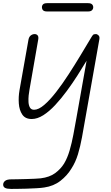

<svg xmlns="http://www.w3.org/2000/svg" viewBox="-81 -743 701 1214"><path d="M-61 424.5Q-61 410.5 -49 400.8Q-37 391 -9.5 391Q1.5 391 26.8 390.5Q52 390 82.2 389.2Q112.5 388.5 138.5 387.2Q164.5 386 176.5 384.5Q232.5 377.5 267.5 351.8Q302.5 326 324 291.5Q345.5 255.5 359.2 208.2Q373 161 382.8 108.8Q392.5 56.5 401.5 6.5L466.5 -359Q440.5 -316 408.8 -266Q377 -216 341.2 -167.5Q305.5 -119 268 -78.8Q230.5 -38.5 192.8 -14.5Q155 9.5 119.5 9.5Q79 9.5 60 -18.5Q41 -46.5 38 -88.8Q35 -131 42.5 -173.5L99 -492Q102.5 -510.5 113.8 -519Q125 -527.5 138.5 -527.5Q150 -527.5 157 -519.2Q164 -511 160.5 -492L105.5 -176.5Q102.5 -161 100.2 -139.5Q98 -118 99.2 -97.2Q100.5 -76.5 108.5 -62.8Q116.5 -49 134.5 -49Q163 -49 198.8 -79.8Q234.5 -110.5 273.8 -161Q313 -211.5 352.2 -272Q391.5 -332.5 428 -393Q464.5 -453.5 494 -503Q503 -518.5 507.8 -523Q512.5 -527.5 525.5 -527.5Q533.5 -527.5 541.8 -519.5Q550 -511.5 547.5 -496L459 3.5Q448 66.5 437.5 124.5Q427 182.5 411.8 232.8Q396.5 283 370.5 323Q344 367 301 400.5Q258 434 198.5 442.5Q180 445.5 149.5 447.2Q119 449 86 450Q53 451 26.2 451.2Q-0.5 451.5 -11 451.5Q-37 451.5 -49 445Q-61 438.5 -61 424.5ZM217 -670.5Q198.5 -670.5 191.2 -678.2Q184 -686 184 -697Q184 -708 191.2 -715.5Q198.5 -723 217 -723H475.5Q493.5 -723 501 -715.5Q508.5 -708 508.5 -697Q508.5 -686.5 500.8 -678.5Q493 -670.5 475.5 -670.5Z"/></svg>

Font: Edu QLD Hand
Style: Regular
Weight: 400
Designer: Tina and Corey Anderson, Eben Sorkin
Foundry: Sorkin Type Co.
Version: Version 2.000